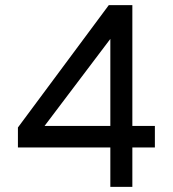

<svg xmlns="http://www.w3.org/2000/svg" viewBox="-20 -730 675 750"><path d="M411 0V-154H50V-232L405 -710H497V-238H585V-154H497V0ZM154 -238H411V-578Z"/></svg>

Font: Geist
Style: Regular
Weight: 400
Designer: Basement.studio, Andrés Briganti, Mateo Zaragoza
Foundry: Basement.studio, Vercel, Andrés Briganti, Guido Ferreyra, Mateo Zaragoza
Version: Version 1.401